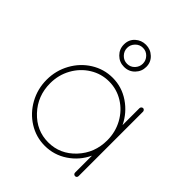

<svg xmlns="http://www.w3.org/2000/svg" viewBox="-202 -853 978 978"><g transform="rotate(45 287.0 -364.5)"><path d="M283.2 -569.8Q249.5 -569.8 225.8 -593.3Q202.1 -616.7 202.1 -649.9V-650.9Q202.1 -685.5 226.1 -707.3Q250 -729 283.2 -729Q315.9 -729 339.8 -706.5Q363.8 -684.1 363.8 -650.9V-649.9Q363.8 -617.2 340.8 -593.5Q317.9 -569.8 283.2 -569.8ZM339.8 -648.9V-649.9Q339.8 -672.4 323.5 -689.7Q307.1 -707 283.2 -707Q259.3 -707 242.7 -689.7Q226.1 -672.4 226.1 -649.9V-648.9Q226.1 -626.5 242.7 -609.1Q259.3 -591.8 283.2 -591.8Q307.1 -591.8 323.5 -609.1Q339.8 -626.5 339.8 -648.9ZM501 -490.2Q505.9 -490.2 509.5 -486.1Q513.2 -481.9 513.2 -477.1V-13.2Q513.2 -7.3 509.8 -3.7Q506.3 0 501 0Q495.1 0 491.5 -3.7Q487.8 -7.3 487.8 -13.2V-134.8Q459 -73.7 403.8 -36.9Q348.6 0 282.2 0Q219.2 0 166 -33.2Q112.8 -66.4 81.8 -122.8Q50.8 -179.2 50.8 -245.1Q50.8 -311 81.8 -367.4Q112.8 -423.8 166 -457Q219.2 -490.2 282.2 -490.2Q348.1 -490.2 403.3 -452.9Q458.5 -415.5 487.8 -355V-477.1Q487.8 -481.9 491.7 -486.1Q495.6 -490.2 501 -490.2ZM487.8 -245.1Q487.8 -304.7 460.2 -355Q432.6 -405.3 385.3 -434.6Q337.9 -463.9 282.2 -463.9Q226.6 -463.9 179.2 -434.6Q131.8 -405.3 104 -355Q76.2 -304.7 76.2 -245.1Q76.2 -153.8 136.7 -89.4Q197.3 -24.9 282.2 -24.9Q367.2 -24.9 427.5 -89.4Q487.8 -153.8 487.8 -245.1Z"/></g></svg>

Font: Quicksand
Style: Light
Weight: 300
Designer: Andrew Paglinawan
Foundry: Andrew Paglinawan
Version: 1.002